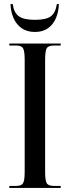

<svg xmlns="http://www.w3.org/2000/svg" viewBox="-20 -929 346 949"><path d="M26 0V-10H60Q86 -10 94 -23.5Q102 -37 102 -80V-632Q102 -677 94 -690.5Q86 -704 60 -704H26V-714H280V-704H247Q219 -704 211 -690.5Q203 -677 203 -632V-80Q203 -37 211 -23.5Q219 -10 247 -10H280V0ZM153 -771Q113 -771 86.5 -790Q60 -809 46.5 -840.5Q33 -872 32 -909H43Q48 -868 72 -849.5Q96 -831 153 -831Q209 -831 232 -849Q255 -867 261 -909H271Q270 -872 257 -840.5Q244 -809 218 -790Q192 -771 153 -771Z"/></svg>

Font: Noto Serif Display ExtraCondensed Medium
Style: Regular
Weight: 500
Width: 2
Designer: Monotype Design Team
Foundry: Monotype Imaging Inc.
Version: Version 2.009